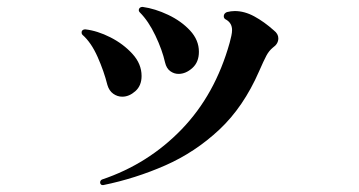

<svg xmlns="http://www.w3.org/2000/svg" viewBox="-20 -533 1040 556"><path d="M279 3H277Q272 3 270 -3V-5Q270 -10 275 -13Q409 -58 506 -158.5Q603 -259 645 -409Q648 -420 650 -429.5Q652 -439 652 -446Q652 -466 635 -476Q628 -479 628 -486Q628 -494 637 -498Q649 -501 660 -501Q688 -501 716.5 -485.5Q745 -470 773 -445Q786 -435 786 -422Q786 -406 770 -395Q759 -386 751.5 -372Q744 -358 730 -326Q685 -223 615 -157.5Q545 -92 458.5 -54Q372 -16 279 3ZM458 -352Q450 -388 430 -430Q410 -472 385 -497Q380 -502 383 -508Q386 -513 393 -513Q429 -508 467 -490Q505 -472 530.5 -444.5Q556 -417 556 -383Q556 -353 537 -336Q518 -319 497 -319Q484 -319 473 -327Q462 -335 458 -352ZM291 -287Q281 -327 262.5 -368.5Q244 -410 219 -432Q215 -436 217 -443Q220 -448 227 -448Q262 -444 299.5 -425Q337 -406 363.5 -377Q390 -348 390 -313Q390 -285 372 -269Q354 -253 334 -253Q320 -253 308 -261.5Q296 -270 291 -287Z"/></svg>

Font: Zen Antique Soft
Style: Regular
Weight: 400
Designer: Yoshimichi Ohira
Foundry: Positype
Version: Version 1.001